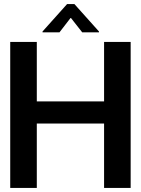

<svg xmlns="http://www.w3.org/2000/svg" viewBox="-20 -919 689 939"><path d="M619 -714V0H489V-315H160V0H30V-714H160V-423H489V-714ZM382 -761 327 -831H325L271 -761H188V-765L308 -899H344L464 -765V-761Z"/></svg>

Font: Non Bureau Medium
Style: Regular
Weight: 500
Designer: Jona Saucedo
Foundry: Non Foundry
Version: Version 1.000; ttfautohint (v1.8.4)